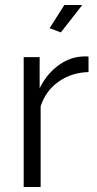

<svg xmlns="http://www.w3.org/2000/svg" viewBox="-20 -750 391 770"><path d="M335 -461Q267 -459 215.5 -423Q164 -387 143 -324V0H75V-521H139V-396Q166 -451 210.5 -485Q255 -519 305 -523Q315 -524 322.5 -524Q330 -524 335 -523ZM224 -620 179 -637 238 -730H310Z"/></svg>

Font: Raleway Thin
Style: Regular
Weight: 400
Version: Version 4.026